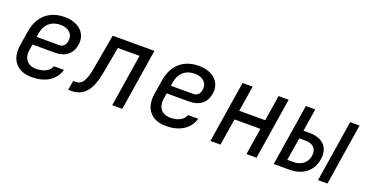

<svg xmlns="http://www.w3.org/2000/svg" viewBox="-33 -1081 3065 1613"><g transform="rotate(20 1500.0 -275.0)"><path d="M254 10C377 10 463 -45 490 -140H400C384 -96 334 -68 267 -68C189 -68 147 -119 160 -200L168 -250H370C460 -250 519 -295 533 -382C549 -486 470 -560 345 -560C208 -560 116 -480 94 -340L73 -210C51 -73 124 10 254 10ZM179 -322 183 -350C196 -437 252 -486 333 -486C407 -486 452 -444 442 -382C435 -339 412 -322 380 -322Z M580 5H603C720 5 779 -65 811 -240L852 -468H1046L972 0H1062L1149 -550H776L722 -244C700 -120 673 -79 612 -79H594Z M1454 10C1577 10 1663 -45 1690 -140H1600C1584 -96 1534 -68 1467 -68C1389 -68 1347 -119 1360 -200L1368 -250H1570C1660 -250 1719 -295 1733 -382C1749 -486 1670 -560 1545 -560C1408 -560 1316 -480 1294 -340L1273 -210C1251 -73 1324 10 1454 10ZM1379 -322 1383 -350C1396 -437 1452 -486 1533 -486C1607 -486 1652 -444 1642 -382C1635 -339 1612 -322 1580 -322Z M1850 0H1940L1978 -239H2210L2172 0H2262L2349 -550H2259L2223 -321H1991L2027 -550H1937Z M2416 0H2555C2677 0 2757 -63 2775 -174C2792 -281 2728 -348 2610 -348H2555L2587 -550H2503ZM2812 0H2896L2983 -550H2899ZM2511 -72 2544 -276H2599C2668 -276 2705 -237 2695 -174C2685 -111 2635 -72 2566 -72Z"/></g></svg>

Font: JetBrains Mono
Style: Italic
Weight: 400
Italic angle: -9°
Monospace: yes
Designer: Philipp Nurullin, Konstantin Bulenkov
Foundry: JetBrains
Version: Version 2.305